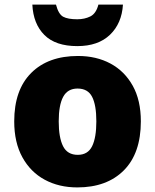

<svg xmlns="http://www.w3.org/2000/svg" viewBox="-20 -807 677 837"><path d="M594 -278Q594 -139 520 -64.5Q446 10 317 10Q237 10 175 -23.5Q113 -57 77.5 -121.5Q42 -186 42 -278Q42 -415 116 -489Q190 -563 320 -563Q400 -563 461.5 -530Q523 -497 558.5 -433.5Q594 -370 594 -278ZM236 -278Q236 -207 255 -169.5Q274 -132 319 -132Q363 -132 381.5 -169.5Q400 -207 400 -278Q400 -349 381.5 -385Q363 -421 318 -421Q275 -421 255.5 -385Q236 -349 236 -278ZM516 -787Q511 -705 459.5 -655.5Q408 -606 317 -606Q222 -606 173.5 -654.5Q125 -703 121 -787H224Q235 -745 255.5 -734Q276 -723 317 -723Q349 -723 374 -735.5Q399 -748 409 -787Z"/></svg>

Font: Noto Sans Black
Style: Regular
Weight: 900
Designer: Monotype Design Team
Foundry: Monotype Imaging Inc.
Version: Version 2.007